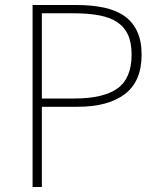

<svg xmlns="http://www.w3.org/2000/svg" viewBox="-20 -746 638 766"><path d="M110 -726H285Q347 -726 395.5 -715.5Q444 -705 477 -681.5Q510 -658 527.5 -620Q545 -582 545 -528Q545 -422 478.5 -371Q412 -320 289 -320H147V0H110ZM276 -353Q393 -353 449 -393.5Q505 -434 505 -528Q505 -576 490.5 -607.5Q476 -639 447 -658Q418 -677 374.5 -685Q331 -693 272 -693H147V-353Z"/></svg>

Font: SpoqaHanSans
Style: Thin
Weight: 250
Designer: [Spoqa Han Sans] Dong-huui Kim \uAE40 \uB3D9 \uD718   [Noto Sans] Ryoko NISHIZUKA \u897F \u585A \u6DBC \u5B50  (kana & i
Foundry: Spoqa (http://bi.spoqa.com)
Version: Version 1.004;PS 1.004;hotconv 1.0.82;makeotf.lib2.5.63406